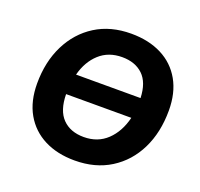

<svg xmlns="http://www.w3.org/2000/svg" viewBox="-126 -856 1049 1007"><g transform="rotate(20 398.5 -352.5)"><path d="M388 11Q291 11 218.5 -26Q146 -63 106 -133Q66 -203 66 -302Q66 -423 112.5 -516.5Q159 -610 243 -663Q327 -716 442 -716Q540 -716 612.5 -679Q685 -642 724.5 -572Q764 -502 764 -404Q764 -282 718 -188.5Q672 -95 587.5 -42Q503 11 388 11ZM439 -584Q363 -584 312.5 -538Q262 -492 242 -415H602Q599 -501 555.5 -542.5Q512 -584 439 -584ZM391 -121Q469 -121 520.5 -170Q572 -219 592 -301H228Q229 -210 272.5 -165.5Q316 -121 391 -121Z"/></g></svg>

Font: Nunito ExtraBold
Style: Italic
Weight: 800
Italic angle: -9°
Designer: Vernon Adams
Foundry: Vernon Adams
Version: Version 3.601; ttfautohint (v1.8.2.53-6de2)